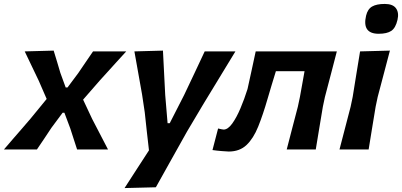

<svg xmlns="http://www.w3.org/2000/svg" viewBox="-55 -759 2041 975"><path d="M-35 0Q-6 -34 16.2 -59.5Q38.5 -85 58.2 -107.8Q78 -130.5 100.5 -157L182 -256.5L142 -348.5Q124 -386.5 108.2 -419.2Q92.5 -452 70.5 -498L217.5 -502Q227 -471 235.2 -444Q243.5 -417 251.5 -389L278.5 -315H288L342.5 -388Q362.5 -417.5 379.5 -442.5Q396.5 -467.5 417.5 -498H586Q556 -465.5 534.5 -441.5Q513 -417.5 493.8 -396.5Q474.5 -375.5 452 -350.5L367 -253L413 -155Q432 -119 450 -83.8Q468 -48.5 493.5 0H336.5Q327 -29 319.2 -53.2Q311.5 -77.5 302 -106.5L272 -186.5H263L206.5 -110.5Q186.5 -80 169.8 -55.2Q153 -30.5 132.5 0Z M577.5 196Q607.5 149.5 639 100.8Q670.5 52 701.5 4.5Q696 -43.5 690.5 -92Q685 -140.5 680 -189L666.5 -279Q657 -332.5 647 -388.5Q637 -444.5 627.5 -498L772.5 -502Q775.5 -444.5 778.2 -389.5Q781 -334.5 784 -276.5L796 -133.5H807L880 -276.5Q907 -333 932.8 -387.8Q958.5 -442.5 984.5 -498H1140.5Q1116 -457.5 1093 -420Q1070 -382.5 1043 -337.8Q1016 -293 978 -231L894.5 -90.5Q841 5 803.8 71.5Q766.5 138 736.5 192Z M1106.5 10.5Q1097.5 10.5 1070.8 8.2Q1044 6 1024 3L1052.5 -106.5Q1060.5 -104.5 1069 -102.8Q1077.5 -101 1080.5 -101Q1102 -101 1124 -131.2Q1146 -161.5 1166 -208.8Q1186 -256 1202 -307Q1213 -357 1223.5 -405.2Q1234 -453.5 1243.5 -498H1655.5Q1641.5 -444 1627.8 -391.5Q1614 -339 1595 -266.5L1584.5 -217Q1574 -155 1565.8 -104.8Q1557.5 -54.5 1548.5 0H1401Q1415 -53.5 1428 -104.2Q1441 -155 1457.5 -217L1468 -266.5Q1475 -306 1480.8 -337.5Q1486.5 -369 1491.5 -397.5H1346Q1335 -362 1324.2 -326.2Q1313.5 -290.5 1304 -258Q1280.5 -176.5 1256.2 -116.2Q1232 -56 1197 -22.8Q1162 10.5 1106.5 10.5Z M1669 0Q1683 -54 1696.2 -104.5Q1709.5 -155 1725.5 -217L1736 -267Q1747.5 -339 1756 -391.2Q1764.5 -443.5 1773.5 -498L1925 -502Q1910.5 -447.5 1896.5 -393.8Q1882.5 -340 1863 -267L1852.5 -217Q1842.5 -155.5 1834 -104.8Q1825.5 -54 1817 0ZM1868 -587.5Q1782.5 -587.5 1804 -679.5Q1812 -713 1834.8 -726Q1857.5 -739 1899 -739Q1940 -739 1956 -716.8Q1972 -694.5 1963.5 -658Q1954 -617 1932 -602.2Q1910 -587.5 1868 -587.5Z"/></svg>

Font: Commissioner Loud SemiBold
Style: Italic
Weight: 600
Italic angle: -12°
Designer: Kostas Bartsokas
Foundry: Kostas Bartsokas
Version: Version 1.000; ttfautohint (v1.8.3)